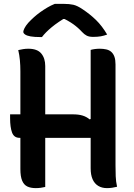

<svg xmlns="http://www.w3.org/2000/svg" viewBox="-20 -960 690 989"><path d="M74 -702Q87 -705 99.5 -707Q112 -709 126 -709Q172 -709 192.5 -684.5Q213 -660 213 -620Q213 -542 213 -464Q213 -386 213 -308.5Q213 -231 213 -153Q213 -75 213 3Q201 6 189 7.5Q177 9 164 9Q138 9 120.5 0.5Q103 -8 94 -29.5Q85 -51 85 -89Q85 -173 85 -257Q85 -341 85 -425Q85 -509 85 -593Q85 -622 82.5 -649.5Q80 -677 74 -702ZM32 -371H356Q384 -371 404.5 -365Q425 -359 442 -345L475 -360V-250H81Q66 -250 56.5 -257Q47 -264 42 -277.5Q37 -291 34.5 -309.5Q32 -328 32 -350ZM583 2Q570 5 558 7Q546 9 531 9Q505 9 486 -2.5Q467 -14 457 -36.5Q447 -59 447 -93Q447 -169 447 -245Q447 -321 447 -396.5Q447 -472 447 -548.5Q447 -625 447 -703Q458 -706 469.5 -707.5Q481 -709 494 -709Q512 -709 527.5 -705.5Q543 -702 553.5 -692.5Q564 -683 569.5 -667.5Q575 -652 575 -628Q575 -570 575 -507.5Q575 -445 575 -379Q575 -313 575 -245Q575 -177 575 -109Q575 -80 576 -52.5Q577 -25 583 2ZM262 -940Q271 -940 278.5 -940Q286 -940 294.5 -940Q303 -940 310 -940Q337 -940 357.5 -935.5Q378 -931 406 -912Q424 -900 441 -886.5Q458 -873 474 -857.5Q490 -842 504.5 -823Q519 -804 532 -782Q516 -776 499.5 -773Q483 -770 460 -770Q439 -770 426.5 -776.5Q414 -783 403 -795Q383 -817 358 -835Q333 -853 286 -876L343 -862Q326 -862 309 -862Q292 -862 275 -862L331 -877Q279 -847 246.5 -820Q214 -793 196 -769H190Q157 -769 137.5 -772.5Q118 -776 109 -782.5Q100 -789 100 -796Q100 -802 106 -814.5Q112 -827 126 -843Q139 -857 154.5 -871Q170 -885 187.5 -897.5Q205 -910 223.5 -921Q242 -932 262 -940Z"/></svg>

Font: Recursive Casual SemiBold
Style: Regular
Weight: 600
Version: Version 1.047